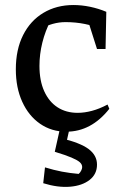

<svg xmlns="http://www.w3.org/2000/svg" viewBox="-20 -515 489 764"><path d="M244 9Q185 9 139.5 -22.5Q94 -54 68.5 -110Q43 -166 43 -239Q43 -318 72 -375.5Q101 -433 153 -464Q205 -495 272 -495Q305 -495 338.5 -488Q372 -481 403 -468L389 -397Q321 -427 241 -427Q215 -427 190 -420Q165 -413 141 -400L182 -434Q160 -392 148.5 -345.5Q137 -299 137 -253Q137 -194 156 -152Q175 -110 209 -88Q243 -66 289 -66Q316 -66 346 -74Q376 -82 408 -99L415 -82Q343 9 244 9ZM366 -320 319 -468H403L400 -320ZM152 214 159 151Q195 162 226.5 168Q258 174 293 177Q299 172 303 164Q307 156 307 150Q307 139 297.5 130.5Q288 122 264.5 112Q241 102 198 89L223 35Q299 53 332.5 78Q366 103 366 140Q366 178 336.5 201Q307 224 258.5 228Q210 232 152 214ZM221 -14H259L236 89H198Z"/></svg>

Font: Piazzolla 24pt Medium
Style: Regular
Weight: 500
Designer: Juan Pablo del Peral
Foundry: Huerta Tipografica
Version: Version 2.005